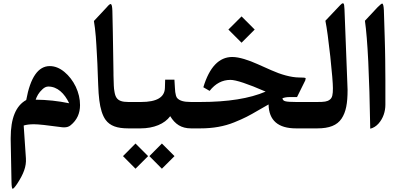

<svg xmlns="http://www.w3.org/2000/svg" viewBox="-20 -791 2447 1183"><path d="M199.7 -176.8C203.1 -187 208 -197.3 214.4 -208.5C220.7 -219.2 229.5 -230 241.7 -241.2C253.4 -252.4 265.6 -257.8 277.8 -257.8C334 -257.8 377.4 -215.3 406.2 -154.8C337.9 -168.9 269 -176.3 199.7 -176.8ZM415.5 -19.5C454.1 -50.8 473.1 -92.3 473.1 -143.6C473.1 -181.6 464.4 -219.2 446.8 -256.8C428.7 -293.9 405.3 -324.2 376.5 -348.1C347.2 -372.1 317.4 -383.8 286.6 -383.8C215.3 -383.8 167 -314 141.6 -174.8C77.6 -139.6 45.9 -62 45.9 58.6V72.3L50.8 328.6C51.3 357.4 53.7 372.1 58.1 372.1C63 372.1 72.3 361.3 86.4 340.3C125.5 280.3 143.1 234.4 139.6 184.1L126 -17.6C142.6 -22.9 164.1 -25.4 189.9 -25.4C216.3 -25.4 270.5 -19.5 352.1 -8.3C359.9 -6.8 367.7 -6.3 376 -6.3C392.1 -6.3 405.3 -10.7 415.5 -19.5Z M679.2 -342.8C676.3 -548.3 673.8 -675.8 672.4 -724.1C670.4 -774.9 663.1 -776.4 637.2 -745.6L558.6 -661.6C561 -647.5 563 -633.3 564.9 -618.2C566.9 -603 568.8 -585 570.3 -564.9C571.8 -544.4 572.8 -527.8 573.7 -514.6C574.7 -501.5 575.7 -481.4 577.1 -454.1C578.6 -426.8 579.6 -408.2 580.1 -397.9C580.6 -387.7 581.1 -365.2 582.5 -331.5C584 -297.9 584.5 -276.4 585 -268.1C586.4 -231 588.4 -199.7 591.8 -173.8C598.1 -122.6 610.8 -79.6 630.9 -52.2C658.2 -15.6 700.7 0 770.5 0H780.8C792.5 0 795.4 -15.1 795.4 -55.7V-106C795.4 -147.5 793 -162.6 780.8 -162.6H770.5C732.9 -162.6 710.4 -170.4 698.2 -188.5C692.9 -196.3 688.5 -207.5 686 -222.2C683.1 -236.3 681.6 -250.5 681.2 -263.7C680.7 -276.9 679.7 -298.3 679.2 -328.1V-342.8Z M814.9 93.3 737.8 170.9 814.9 248.5 892.6 170.9ZM977.5 248.5 1055.2 170.9 977.5 93.3 900.4 170.9ZM775.9 -162.6C756.3 -162.6 753.9 -149.4 753.9 -106.9V-55.2C753.9 -13.7 756.3 0 775.9 0H845.7C927.7 0 994.1 -27.8 1028.8 -75.2C1058.6 -25.9 1097.2 0 1157.2 0H1168C1180.2 0 1182.6 -14.6 1182.6 -55.7V-106C1182.6 -147.5 1180.2 -162.6 1168 -162.6H1156.7C1109.4 -162.6 1087.4 -171.4 1073.7 -184.6C1069.3 -188.5 1066.4 -194.3 1064 -202.6C1059.6 -218.8 1059.1 -227.5 1057.6 -251.5L1054.7 -300.3H997.6L996.1 -249.5C994.6 -191.4 945.8 -162.6 849.1 -162.6Z M1387.2 -608.9 1468.3 -527.8 1549.3 -608.9 1468.3 -689.9ZM1163.1 -162.6C1143.6 -162.6 1141.1 -149.4 1141.1 -106.9V-55.2C1141.1 -13.7 1143.6 0 1163.1 0H1214.8C1292.5 0 1361.8 -12.2 1422.9 -37.1C1453.6 -49.3 1479 -61 1499.5 -71.3C1519.5 -81.5 1544.4 -95.2 1573.2 -112.3C1602.1 -129.4 1622.6 -141.1 1634.8 -147.5C1636.7 -49.3 1693.4 0 1804.2 0H1905.3C1917 0 1919.9 -15.1 1919.9 -55.7V-106C1919.9 -147.5 1917.5 -162.6 1905.3 -162.6H1804.2C1771.5 -162.6 1749.5 -164.1 1738.8 -167C1727.5 -169.4 1721.7 -175.8 1720.2 -185.5C1732.4 -190.4 1747.1 -192.9 1764.2 -192.9H1810.1L1860.8 -295.4C1862.3 -300.8 1863.3 -304.7 1863.3 -307.1C1863.3 -309.1 1862.8 -310.1 1861.8 -310.5C1857.9 -312.5 1845.7 -313.5 1824.7 -313.5C1772.5 -313.5 1707.5 -333 1651.4 -358.4C1623 -370.6 1595.2 -383.3 1567.9 -395.5C1512.7 -420.4 1454.1 -439.9 1411.1 -439.9C1330.1 -439.9 1270.5 -377.9 1232.9 -253.4L1271.5 -231C1307.1 -276.4 1350.1 -298.8 1399.9 -298.8C1433.6 -298.8 1505.9 -274.9 1616.7 -226.6C1518.1 -184.1 1384.3 -162.6 1214.8 -162.6Z M1900.4 -162.6C1880.9 -162.6 1878.4 -149.4 1878.4 -106.9V-55.2C1878.4 -13.7 1880.9 0 1900.4 0H1935.1C2008.8 0 2056.6 -18.6 2084.5 -60.1C2111.8 -101.1 2121.6 -153.8 2121.6 -237.3C2121.6 -238.8 2121.1 -252.4 2120.1 -277.8L2102.5 -734.4C2101.6 -754.9 2100.1 -769 2095.2 -770C2091.3 -770.5 2090.3 -772 2083.5 -766.1C2076.7 -759.8 2074.2 -757.8 2064 -746.6L1984.9 -663.1C1994.1 -617.7 2003.9 -544.4 2015.1 -442.9C2025.9 -341.3 2031.2 -276.4 2031.2 -248C2031.2 -208.5 2027.8 -188.5 2011.7 -176.8C1995.6 -164.6 1977.5 -162.6 1935.1 -162.6Z M2334.5 -769C2331.1 -769 2321.3 -761.2 2306.2 -746.1L2228.5 -663.1C2245.1 -548.3 2255.9 -326.7 2261.2 2C2280.3 -2.4 2297.4 -13.2 2312 -29.3C2341.3 -62 2354.5 -104.5 2354.5 -146V-225.1V-297.9C2354 -308.1 2354 -328.1 2354 -357.9C2353.5 -387.2 2353.5 -408.7 2353.5 -421.9C2353 -435.1 2353 -455.1 2352.5 -481.9C2352.1 -508.8 2351.1 -533.2 2350.6 -554.7C2349.1 -597.7 2347.7 -659.7 2345.2 -728.5C2343.8 -755.4 2340.3 -769 2334.5 -769Z"/></svg>

Font: Parastoo
Style: Bold
Weight: 700
Foundry: Saber Rastikerdar (saber.rastikerdar@gmail.com)
Version: Version 2.0.1